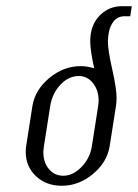

<svg xmlns="http://www.w3.org/2000/svg" viewBox="-20 -596 443 616"><path d="M62.5 -108.9Q62.5 -118.2 64 -127.9L84 -255.9Q92.3 -307.6 138.2 -345.7Q184.1 -383.8 238.8 -383.8Q259.3 -383.8 282.2 -377Q269.5 -434.6 269.5 -463.4Q269.5 -474.6 271 -485.8Q276.9 -525.9 304.9 -551Q333 -576.2 371.1 -576.2H402.8L397.9 -543.9H379.9Q358.4 -543.9 345.2 -528.3Q332 -512.7 328.1 -485.8Q326.2 -470.2 326.2 -462.9Q326.2 -434.6 340.1 -373.5Q354 -312.5 354 -282.2Q354 -267.6 352.1 -255.9L332 -127.9Q323.7 -75.7 278.3 -37.8Q232.9 0 178.2 0Q127.9 0 95.2 -31Q62.5 -62 62.5 -108.9ZM119.1 -107.9Q119.1 -74.7 137 -53.5Q154.8 -32.2 183.1 -32.2Q214.4 -32.2 241.7 -60.5Q269 -88.9 274.9 -127.9L294.9 -255.9Q296.4 -264.6 296.4 -273.4Q296.4 -306.6 278.3 -329.3Q260.3 -352.1 232.9 -352.1Q200.2 -352.1 174.1 -324.5Q147.9 -296.9 141.1 -255.9L121.1 -127.9Q119.1 -114.3 119.1 -107.9Z"/></svg>

Font: Gawaa
Style: Italic
Weight: 400
Designer: T. Christopher White
Version: Version 1.0